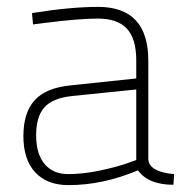

<svg xmlns="http://www.w3.org/2000/svg" viewBox="-20 -529 535 558"><path d="M411 -353V-65Q415 -29 486 -23L484 8Q411 8 381 -34Q279 9 179 9Q117 9 82.5 -28Q48 -65 48 -133.5Q48 -202 81 -238Q114 -274 186 -281L376 -301V-353Q376 -417 348.5 -446Q321 -475 265 -475Q208 -475 107 -462L76 -458L73 -491Q185 -509 265 -509Q411 -509 411 -353ZM348 -54 376 -64V-269L190 -250Q133 -244 109 -217Q85 -190 85 -136Q85 -82 109.5 -52.5Q134 -23 178 -23Q222 -23 271 -33.5Q320 -44 348 -54Z"/></svg>

Font: Titillium Web ExtraLight
Style: Regular
Weight: 275
Version: Version 1.002;PS 57.000;hotconv 1.0.70;makeotf.lib2.5.55311